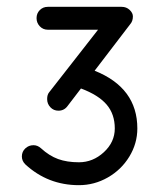

<svg xmlns="http://www.w3.org/2000/svg" viewBox="-20 -529 471 562"><path d="M257 -322Q382 -272 382 -153Q382 -109 358.5 -70.5Q335 -32 295.5 -9.5Q256 13 211 13Q120 13 54 -48Q44 -58 44 -71Q44 -85 54 -94.5Q64 -104 78 -104Q90 -104 100 -95Q124 -73 150 -63.5Q176 -54 211 -54Q252 -54 284 -83.5Q316 -113 316 -153Q316 -195 292 -223Q268 -251 217 -270L178 -219Q168 -205 151 -205Q137 -205 127.5 -215Q118 -225 118 -239Q118 -252 124 -259L267 -442H120Q106 -442 96.5 -452Q87 -462 87 -476Q87 -490 96.5 -499.5Q106 -509 120 -509H336Q350 -509 359.5 -500Q369 -491 369 -481Q369 -467 361 -458Z"/></svg>

Font: Tsukimi Rounded Medium
Style: Regular
Weight: 500
Designer: Takashi Funayama
Foundry: Takashi Funayama
Version: Version 1.032; ttfautohint (v1.8.3)